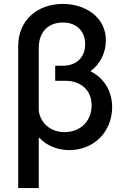

<svg xmlns="http://www.w3.org/2000/svg" viewBox="-20 -757 644 981"><path d="M301 -737C172 -737 73 -654 73 -522V204H178V-52L181 -53C218 -13 271 9 333 10C458 10 552 -81 553 -209C553 -292 511 -359 442 -393C492 -429 521 -488 521 -551C521 -669 417 -737 301 -737ZM178 -192V-512C178 -594 227 -642 301 -642C371 -642 415 -598 415 -532C416 -474 380 -421 300 -421H262V-344H314C389 -345 448 -299 448 -220C449 -142 394 -82 310 -82C236 -82 186 -130 178 -192Z"/></svg>

Font: Wafeq Medium
Style: Regular
Weight: 500
Designer: Rasmus Andersson & Azza Alameddine
Foundry: Google & TypeTogether
Version: Version 3.000;January 28, 2025;FontCreator 15.0.0.3014 64-bi